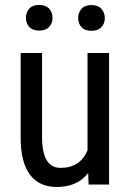

<svg xmlns="http://www.w3.org/2000/svg" viewBox="-20 -741 523 771"><path d="M334 -46.4Q291 9.8 208.5 9.8Q136.7 9.8 100.1 -39.8Q63.5 -89.4 63 -184.1V-528.3H148.9V-190.4Q148.9 -66.9 223.1 -66.9Q301.8 -66.9 331.5 -137.2V-528.3H418V0H335.9ZM84 -669.4Q84 -691.4 97.4 -706.3Q110.8 -721.2 137.2 -721.2Q163.6 -721.2 177.2 -706.3Q190.9 -691.4 190.9 -669.4Q190.9 -647.5 177.2 -632.8Q163.6 -618.2 137.2 -618.2Q110.8 -618.2 97.4 -632.8Q84 -647.5 84 -669.4ZM293.9 -668.5Q293.9 -690.4 307.4 -705.6Q320.8 -720.7 347.2 -720.7Q373.5 -720.7 387.2 -705.6Q400.9 -690.4 400.9 -668.5Q400.9 -646.5 387.2 -631.8Q373.5 -617.2 347.2 -617.2Q320.8 -617.2 307.4 -631.8Q293.9 -646.5 293.9 -668.5Z"/></svg>

Font: Roboto Condensed
Style: Regular
Weight: 400
Designer: Google
Version: Version 2.001047; 2015